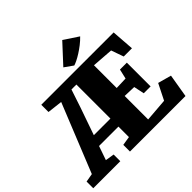

<svg xmlns="http://www.w3.org/2000/svg" viewBox="-301 -1236 1490 1490"><g transform="rotate(-45 444.0 -491.5)"><path d="M421.4 -827.6 565.4 -983.4H565.9L684.1 -905.3Q660.6 -880.9 632.6 -859.1Q604.5 -837.4 577.4 -820.3Q550.3 -803.2 527.6 -792.2Q504.9 -781.2 492.2 -777.8H491.7ZM-77.6 -73.2 -7.8 -85.4 219.7 -649.4 95.2 -664.1V-743.2H889.2L902.8 -555.7H812.5L776.4 -658.2L601.1 -670.9V-421.4L701.7 -424.8L720.2 -504.9H795.9V-244.1H720.7L702.6 -330.6L601.1 -334V-76.2L791 -91.3L856.4 -221.7L966.8 -191.4L934.6 0H325.2V-73.2L398.9 -85V-200.2H186L146 -85L219.2 -73.2V0H-77.6ZM398.9 -288.1V-661.6H344.7L296.9 -517.6L216.8 -288.1Z"/></g></svg>

Font: Merriweather UltraBold
Style: Regular
Weight: 900
Designer: Eben Sorkin ( sorkintype@gmail.com )
Foundry: Eben Sorkin
Version: Version 1.570; ttfautohint (v1.3) -l 8 -r 32 -G 0 -x 0 -H 60